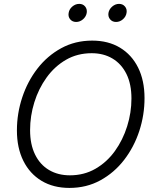

<svg xmlns="http://www.w3.org/2000/svg" viewBox="-20 -944 789 975"><path d="M332.5 10.3Q251 10.3 191.2 -25.6Q131.3 -61.5 98.6 -127.2Q65.9 -192.9 65.9 -281.7Q65.9 -367.7 92.8 -449Q119.6 -530.3 169.9 -595.5Q220.2 -660.6 290.8 -699.2Q361.3 -737.8 448.2 -737.8Q529.8 -737.8 589.4 -701.9Q648.9 -666 681.4 -600.6Q713.9 -535.2 713.9 -445.8Q713.9 -359.9 687.3 -278.6Q660.6 -197.3 610.4 -132.1Q560.1 -66.9 489.7 -28.3Q419.4 10.3 332.5 10.3ZM335 -53.7Q407.2 -53.7 465.1 -87.2Q522.9 -120.6 563.5 -177Q604 -233.4 625.7 -302.7Q647.5 -372.1 647.5 -443.8Q647.5 -517.1 622.1 -568.4Q596.7 -619.6 551.3 -646.7Q505.9 -673.8 445.8 -673.8Q373 -673.8 315.2 -640.4Q257.3 -606.9 216.6 -550.3Q175.8 -493.7 154.3 -424.3Q132.8 -355 132.8 -283.2Q132.8 -210.9 158 -159.4Q183.1 -107.9 228.8 -80.8Q274.4 -53.7 335 -53.7ZM569.3 -832.5Q550.3 -832.5 539.1 -845.9Q527.8 -859.4 530.8 -878.4Q534.2 -897.5 550 -910.9Q565.9 -924.3 584.5 -924.3Q603.5 -924.3 614.7 -910.9Q626 -897.5 622.6 -878.4Q619.6 -859.4 604 -845.9Q588.4 -832.5 569.3 -832.5ZM366.7 -832.5Q347.7 -832.5 336.4 -845.9Q325.2 -859.4 328.6 -878.4Q331.5 -897.5 347.4 -910.9Q363.3 -924.3 382.3 -924.3Q401.4 -924.3 412.4 -910.9Q423.3 -897.5 420.4 -878.4Q417 -859.4 401.4 -845.9Q385.7 -832.5 366.7 -832.5Z"/></svg>

Font: Inter 20pt Light
Style: Italic
Weight: 300
Italic angle: -9.3988°
Version: Version 4.001;git-66647c0bb